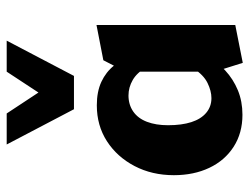

<svg xmlns="http://www.w3.org/2000/svg" viewBox="-108 -644 763 588"><g transform="rotate(-90 274.0 -349.5)"><path d="M217 11Q161 11 119 -16Q77 -43 54.5 -90.5Q32 -138 32 -199Q32 -266 60 -319.5Q88 -373 136 -404Q184 -435 246 -435Q288 -435 318 -421Q348 -407 367.5 -382.5Q387 -358 397 -327L361 -285Q346 -312 323.5 -325Q301 -338 276 -338Q248 -338 227 -323.5Q206 -309 195.5 -281.5Q185 -254 185 -217Q185 -175 194.5 -145.5Q204 -116 223 -100Q242 -84 268 -84Q290 -84 314.5 -96Q339 -108 359 -139L401 -101Q380 -67 353 -42Q326 -17 292 -3Q258 11 217 11ZM376 12 349 -74V-347L384 -415L492 -436V-11ZM234 -505 261 -577 349 -711H444L336 -505ZM234 -505 126 -711H221L310 -576L336 -505Z"/></g></svg>

Font: Ysabeau Infant ExtraBold
Style: Regular
Weight: 800
Designer: Christian Thalmann (Catharsis Fonts)
Version: Version 2.001;gftools[0.9.30]; featfreeze: ss01,ss02,lnum